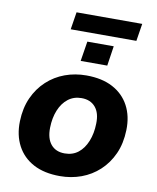

<svg xmlns="http://www.w3.org/2000/svg" viewBox="-89 -873 779 953"><g transform="rotate(10 300.0 -396.5)"><path d="M278 11Q199 11 144.5 -18Q90 -47 62 -100Q34 -153 36 -223Q38 -290 61.5 -342Q85 -394 124.5 -430.5Q164 -467 214.5 -485.5Q265 -504 322 -504Q401 -504 455.5 -475Q510 -446 538 -393.5Q566 -341 564 -271Q562 -203 538.5 -151Q515 -99 475.5 -62.5Q436 -26 385.5 -7.5Q335 11 278 11ZM282 -104Q322 -104 350 -126Q378 -148 394 -187.5Q410 -227 411 -276Q413 -330 388 -359.5Q363 -389 318 -389Q279 -389 250.5 -367Q222 -345 206 -306Q190 -267 189 -217Q188 -163 212.5 -133.5Q237 -104 282 -104ZM205 -716 219 -804H550L536 -716ZM281 -570 297 -670H430L415 -570Z"/></g></svg>

Font: Nunito Sans 11pt ExtraBold
Style: Italic
Weight: 800
Italic angle: -9°
Version: Version 3.101;gftools[0.9.27]